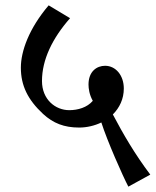

<svg xmlns="http://www.w3.org/2000/svg" viewBox="-20 -657 582 718"><path d="M276 -180C305 -180 334 -187 359 -199C381 -130 438 -1 460 41L542 -4C484 -81 441 -155 402 -229C427 -254 443 -287 443 -326C443 -375 413 -411 373 -411C342 -411 311 -390 311 -341C311 -326 314 -303 327 -280C306 -255 271 -245 239 -245C187 -245 137 -285 137 -354C137 -434 176 -514 242 -589L162 -637C88 -550 58 -465 58 -404C58 -337 84 -284 141 -231C179 -196 220 -180 276 -180Z"/></svg>

Font: Noto Serif Devanagari
Style: Regular
Weight: 400
Designer: Universal Thirst, Indian Type Foundry and the Monotype Design Team
Foundry: Monotype Imaging Inc.
Version: Version 2.004